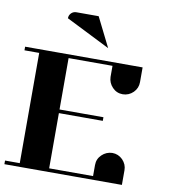

<svg xmlns="http://www.w3.org/2000/svg" viewBox="-90 -913 873 990"><g transform="rotate(10 346.0 -418.0)"><path d="M0 0V-19H77.1V-596.2H0V-615.2H615.2V-538.1Q615.2 -506.3 592.8 -483.9Q569.8 -461.4 538.1 -460.9Q505.9 -460.9 483.9 -483.9Q461.9 -506.8 460.9 -538.1V-596.2H231V-327.1H460.9V-308.1H231V-19H460.9V-77.1Q460.9 -108.9 483.9 -130.9Q506.8 -152.8 538.1 -153.8Q569.8 -153.8 592.8 -130.9Q615.2 -107.4 615.2 -77.1V0ZM191.9 -797.9Q191.9 -814 203.1 -825.2Q213.9 -835.9 230 -835.9H346.2L422.9 -682.1Z"/></g></svg>

Font: Hjet
Style: Regular
Weight: 400
Designer: T. Christopher White
Version: Version 1.2